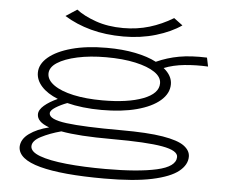

<svg xmlns="http://www.w3.org/2000/svg" viewBox="-55 -701 1110 936"><g transform="rotate(5 500.0 -232.5)"><path d="M446 -160Q398 -160 355 -165Q312 -170 277 -179Q245 -167 220.5 -151.5Q196 -136 196 -122Q196 -92 281.5 -81Q367 -70 548 -70Q680 -70 754.5 -57.5Q829 -45 859.5 -22.5Q890 0 890 30Q890 70 850 102Q810 134 722 153Q634 172 488 172Q281 172 173 143Q65 114 64 54Q65 16 103 -11.5Q141 -39 199 -53Q167 -65 153 -79.5Q139 -94 139 -112Q139 -134 164 -155.5Q189 -177 229 -195Q177 -216 149 -247Q121 -278 121 -314Q121 -356 161 -390Q201 -424 274 -444Q347 -464 446 -464Q523 -464 585 -451.5Q647 -439 689 -417Q742 -441 800 -451.5Q858 -462 936 -459L945 -416Q886 -419 830.5 -413.5Q775 -408 730 -390Q772 -356 772 -314Q772 -269 731.5 -234Q691 -199 618 -179.5Q545 -160 446 -160ZM446 -207Q570 -207 644.5 -235.5Q719 -264 719 -314Q719 -345 685 -368Q651 -391 590 -404.5Q529 -418 446 -418Q368 -418 306 -404.5Q244 -391 208.5 -368Q173 -345 173 -314Q173 -283 207.5 -258.5Q242 -234 303.5 -220.5Q365 -207 446 -207ZM121 46Q121 73 168 90.5Q215 108 298.5 116.5Q382 125 490 125Q649 125 740.5 104.5Q832 84 833 37Q834 5 756.5 -9Q679 -23 510 -23Q426 -23 364.5 -27Q303 -31 260 -39Q204 -24 162.5 -2.5Q121 19 121 46ZM521 -526Q433 -526 361 -545.5Q289 -565 231 -601L286 -637Q322 -609 381.5 -588Q441 -567 516 -567Q584 -567 644 -585Q704 -603 760 -637L803 -605Q753 -570 679 -548Q605 -526 521 -526Z"/></g></svg>

Font: Inconsolata UltraExpanded Light
Style: Regular
Weight: 300
Width: 9
Monospace: yes
Designer: Raph Levien, Cyreal, Brenton Simpson
Foundry: Raph Levien, Cyreal, Google
Version: Version 3.001; ttfautohint (v1.8.2.53-6de2)